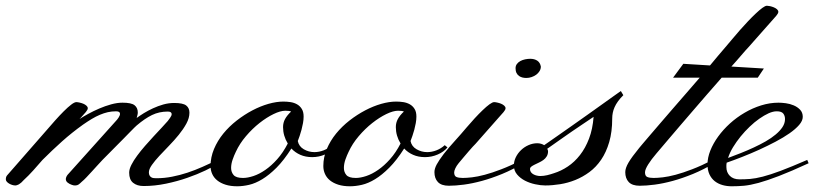

<svg xmlns="http://www.w3.org/2000/svg" viewBox="-41 -652 2862 675"><path d="M25.4 -3.9Q22.5 -2.4 19 -1.2Q15.6 0 12.7 0Q7.8 0 2.2 -1.7Q-3.4 -3.4 -8.5 -6.3Q-13.7 -9.3 -17.1 -13.2Q-20.5 -17.1 -20.5 -21.5Q-20.5 -30.3 -16.1 -35.4Q-11.7 -40.5 -7.8 -44.9L122.1 -193.4Q136.7 -210.4 152.6 -228.3Q168.5 -246.1 182.9 -260.5Q197.3 -274.9 209 -283.9Q220.7 -293 227.5 -293Q231.4 -293 238.3 -291.5Q245.1 -290 251.7 -287.4Q258.3 -284.7 262.9 -280.5Q267.6 -276.4 267.6 -271.5Q267.6 -266.1 260.5 -257.8Q253.4 -249.5 243.2 -238.3L238.3 -233.4Q251 -241.7 269.3 -251.7Q287.6 -261.7 308.1 -270.5Q328.6 -279.3 349.9 -285.2Q371.1 -291 389.6 -291Q420.9 -291 432.1 -282Q443.4 -272.9 443.4 -256.8Q443.4 -251.5 442.1 -247.1Q440.9 -242.7 439.5 -237.3Q450.2 -245.1 464.8 -254.2Q479.5 -263.2 496.8 -271.2Q514.2 -279.3 533.2 -284.7Q552.2 -290 571.3 -290Q602.5 -290 613.8 -281Q625 -272 625 -255.9Q625 -237.3 614.3 -217.5Q603.5 -197.8 587.6 -178.2Q571.8 -158.7 553.5 -139.9Q535.2 -121.1 519.3 -104Q503.4 -86.9 492.9 -72Q482.4 -57.1 482.4 -45.9Q482.4 -39.1 484.9 -34.9Q487.3 -30.8 491 -28.6Q494.6 -26.4 499.3 -25.9Q503.9 -25.4 508.8 -25.4Q536.6 -25.4 564 -30.8Q591.3 -36.1 617.9 -44.9Q644.5 -53.7 670.4 -65.2Q696.3 -76.7 720.7 -88.9L725.6 -77.1Q709.5 -66.4 681.2 -52.7Q652.8 -39.1 617.7 -26.9Q582.5 -14.6 542.7 -6.3Q502.9 2 463.9 2Q440.9 2 427 -9.3Q413.1 -20.5 413.1 -44.9Q413.1 -57.1 420.9 -72.5Q428.7 -87.9 441.2 -104.7Q453.6 -121.6 469 -139.2Q484.4 -156.7 499.3 -172.9Q514.2 -189 527.3 -202.9Q540.5 -216.8 548.8 -226.6Q551.8 -231 557.1 -238Q562.5 -245.1 562.5 -251Q562.5 -254.9 559.3 -257.3Q556.2 -259.8 548.8 -259.8Q518.6 -259.8 493.4 -247.6Q468.3 -235.4 439.5 -210.9Q437.5 -209.5 431.2 -203.1Q424.8 -196.8 415.3 -187Q405.8 -177.2 393.8 -165Q381.8 -152.8 368.9 -139.9Q356 -127 343.3 -114Q330.6 -101.1 319.3 -89.8Q310.5 -80.6 300.8 -69.8Q291 -59.1 281.5 -48.6Q272 -38.1 262.9 -28.6Q253.9 -19 246.1 -12.7Q240.2 -6.8 235.4 -3.4Q230.5 0 223.6 0Q221.2 0 218.5 -0.2Q215.8 -0.5 211.9 -2Q203.1 -4.9 196.8 -10Q190.4 -15.1 190.4 -22.5Q190.4 -25.4 191.9 -29.3Q193.4 -33.2 196.3 -37.1L367.2 -227.5Q371.1 -231.4 376 -238.8Q380.9 -246.1 380.9 -252Q380.9 -255.9 377.7 -258.3Q374.5 -260.7 367.2 -260.7Q352.1 -260.7 338.1 -257.6Q324.2 -254.4 310.3 -248.5Q296.4 -242.7 281.7 -233.9Q267.1 -225.1 251 -213.9Q211.9 -186 177 -154.8Q142.1 -123.5 108.4 -89.8Q93.8 -72.8 76.2 -53.2Q58.6 -33.7 43 -19.5Q33.7 -8.8 25.4 -3.9Z M1056.6 -99.6Q1033.2 -99.6 1014.9 -107.7Q996.6 -115.7 983.4 -129.9Q957 -88.4 931.2 -62.5Q905.3 -36.6 881.1 -22Q856.9 -7.3 834.7 -2.2Q812.5 2.9 793 2.9Q769.5 2.9 752 -2.7Q734.4 -8.3 722.7 -17.8Q710.9 -27.3 705.1 -40.3Q699.2 -53.2 699.2 -68.4Q699.2 -99.1 711.4 -128.2Q723.6 -157.2 744.1 -182.4Q764.6 -207.5 791.3 -228.3Q817.9 -249 846.2 -263.9Q874.5 -278.8 902.8 -286.9Q931.2 -294.9 955.1 -294.9Q967.8 -294.9 980.5 -293Q993.2 -291 1003.4 -285.2Q1013.7 -279.3 1020 -269Q1026.4 -258.8 1026.4 -242.2Q1026.4 -231 1024.2 -219Q1022 -207 1019 -195.8Q1016.1 -184.6 1012.5 -174.3Q1008.8 -164.1 1005.9 -156.2Q1009.8 -137.2 1027.1 -127.2Q1044.4 -117.2 1064.5 -117.2Q1080.6 -117.2 1096.9 -123.5Q1113.3 -129.9 1126 -141.6L1135.7 -133.8Q1123 -118.2 1101.6 -108.9Q1080.1 -99.6 1056.6 -99.6ZM813.5 -26.4Q829.6 -26.4 850.1 -33.2Q870.6 -40 891.8 -54.7Q913.1 -69.3 933.6 -92.3Q954.1 -115.2 970.7 -147.5Q954.1 -174.8 954.1 -205.1Q954.1 -220.7 961.2 -233.6Q968.3 -246.6 982.4 -259.8Q979.5 -261.2 974.9 -262Q970.2 -262.7 961.9 -262.7Q944.8 -262.7 920.7 -251Q896.5 -239.3 871.3 -219.5Q846.2 -199.7 823.7 -173.3Q801.3 -147 788.1 -118.2Q782.2 -106.4 776.9 -91.1Q771.5 -75.7 771.5 -61.5Q771.5 -46.9 780.3 -36.6Q789.1 -26.4 813.5 -26.4Z M1453.1 -99.6Q1429.7 -99.6 1411.4 -107.7Q1393.1 -115.7 1379.9 -129.9Q1353.5 -88.4 1327.6 -62.5Q1301.8 -36.6 1277.6 -22Q1253.4 -7.3 1231.2 -2.2Q1209 2.9 1189.5 2.9Q1166 2.9 1148.4 -2.7Q1130.9 -8.3 1119.1 -17.8Q1107.4 -27.3 1101.6 -40.3Q1095.7 -53.2 1095.7 -68.4Q1095.7 -99.1 1107.9 -128.2Q1120.1 -157.2 1140.6 -182.4Q1161.1 -207.5 1187.7 -228.3Q1214.4 -249 1242.7 -263.9Q1271 -278.8 1299.3 -286.9Q1327.6 -294.9 1351.6 -294.9Q1364.3 -294.9 1377 -293Q1389.6 -291 1399.9 -285.2Q1410.2 -279.3 1416.5 -269Q1422.9 -258.8 1422.9 -242.2Q1422.9 -231 1420.7 -219Q1418.5 -207 1415.5 -195.8Q1412.6 -184.6 1408.9 -174.3Q1405.3 -164.1 1402.3 -156.2Q1406.2 -137.2 1423.6 -127.2Q1440.9 -117.2 1460.9 -117.2Q1477.1 -117.2 1493.4 -123.5Q1509.8 -129.9 1522.5 -141.6L1532.2 -133.8Q1519.5 -118.2 1498 -108.9Q1476.6 -99.6 1453.1 -99.6ZM1210 -26.4Q1226.1 -26.4 1246.6 -33.2Q1267.1 -40 1288.3 -54.7Q1309.6 -69.3 1330.1 -92.3Q1350.6 -115.2 1367.2 -147.5Q1350.6 -174.8 1350.6 -205.1Q1350.6 -220.7 1357.7 -233.6Q1364.7 -246.6 1378.9 -259.8Q1376 -261.2 1371.3 -262Q1366.7 -262.7 1358.4 -262.7Q1341.3 -262.7 1317.1 -251Q1293 -239.3 1267.8 -219.5Q1242.7 -199.7 1220.2 -173.3Q1197.8 -147 1184.6 -118.2Q1178.7 -106.4 1173.3 -91.1Q1168 -75.7 1168 -61.5Q1168 -46.9 1176.8 -36.6Q1185.5 -26.4 1210 -26.4Z M1860.4 -418Q1860.4 -409.7 1856 -402.3Q1851.6 -395 1844.5 -389.6Q1837.4 -384.3 1828.1 -381.1Q1818.8 -377.9 1809.6 -377.9Q1802.7 -377.9 1796.1 -379.4Q1789.6 -380.9 1783.9 -384.8Q1778.3 -388.7 1774.9 -395.3Q1771.5 -401.9 1771.5 -412.1Q1771.5 -420.9 1776.4 -427.2Q1781.2 -433.6 1788.6 -437.5Q1795.9 -441.4 1805.2 -443.4Q1814.5 -445.3 1823.2 -445.3Q1837.9 -445.3 1847.9 -438.7Q1857.9 -432.1 1860.4 -418ZM1571.3 -78.1Q1564 -69.3 1559.8 -60.3Q1555.7 -51.3 1555.7 -45.9Q1555.7 -33.2 1563.7 -29.8Q1571.8 -26.4 1585.9 -26.4Q1599.1 -26.4 1618.4 -28.6Q1637.7 -30.8 1663.3 -37.6Q1689 -44.4 1721.4 -56.9Q1753.9 -69.3 1793.9 -89.8L1798.8 -78.1Q1761.2 -55.7 1724.4 -40.5Q1687.5 -25.4 1653.6 -16.1Q1619.6 -6.8 1589.8 -2.9Q1560.1 1 1537.1 1Q1510.7 1 1498.5 -12Q1486.3 -24.9 1486.3 -46.9Q1486.3 -58.6 1494.1 -73.5Q1502 -88.4 1519.5 -111.3Q1538.1 -134.8 1558.6 -157.2Q1579.1 -179.7 1599.6 -204.1Q1613.3 -220.2 1627.9 -236.1Q1642.6 -252 1655.8 -264.6Q1668.9 -277.3 1679.7 -285.2Q1690.4 -293 1696.3 -293Q1700.2 -293 1707 -291.5Q1713.9 -290 1720.5 -287.4Q1727.1 -284.7 1731.7 -280.5Q1736.3 -276.4 1736.3 -271.5Q1736.3 -266.1 1729.2 -257.8Q1722.2 -249.5 1711.9 -238.3L1630.9 -146.5Q1627.4 -143.1 1620.8 -136Q1614.3 -128.9 1606.2 -119.4Q1598.1 -109.9 1588.9 -99.1Q1579.6 -88.4 1571.3 -78.1Z M1847.7 -148.4Q1855 -148.4 1861.3 -146.5Q1867.7 -144.5 1872.1 -141.6Q1892.6 -155.8 1918 -173.6Q1943.4 -191.4 1970.2 -210.2Q1997.1 -229 2023.4 -247.8Q2049.8 -266.6 2072.8 -283Q2095.7 -299.3 2113.8 -312.3Q2131.8 -325.2 2141.6 -332L2150.4 -317.4Q2139.2 -306.2 2131.6 -295.7Q2124 -285.2 2119.6 -275.1Q2115.2 -265.1 2113.3 -255.4Q2111.3 -245.6 2111.3 -235.4Q2111.3 -188.5 2100.8 -152.6Q2090.3 -116.7 2072.5 -90.6Q2054.7 -64.5 2031.2 -47.1Q2007.8 -29.8 1981.7 -19.3Q1955.6 -8.8 1928.2 -4.4Q1900.9 0 1876 0Q1859.9 0 1840.6 -4.2Q1821.3 -8.3 1804.7 -16.8Q1788.1 -25.4 1776.9 -38.6Q1765.6 -51.8 1765.6 -70.3Q1765.6 -85.4 1772.5 -99.4Q1779.3 -113.3 1790.8 -124.3Q1802.2 -135.3 1817.1 -141.8Q1832 -148.4 1847.7 -148.4ZM2045.9 -241.2Q2024.9 -227.1 2006.6 -214.8Q1988.3 -202.6 1969.2 -189.5Q1950.2 -176.3 1929.2 -161.6Q1908.2 -147 1882.8 -128.9Q1885.7 -124.5 1885.7 -120.1Q1885.7 -109.9 1881.1 -102.3Q1876.5 -94.7 1869.4 -89.6Q1862.3 -84.5 1854 -80.6Q1845.7 -76.7 1838.6 -73.2Q1831.5 -69.8 1826.9 -66.2Q1822.3 -62.5 1822.3 -57.6Q1822.3 -51.3 1825.7 -46.6Q1829.1 -42 1834.5 -39.1Q1839.8 -36.1 1846.2 -34.7Q1852.5 -33.2 1858.4 -33.2Q1870.1 -33.2 1882.6 -36.1Q1895 -39.1 1906.2 -43Q1931.6 -50.8 1955.3 -66.7Q1979 -82.5 1998 -106.9Q2017.1 -131.3 2029.8 -164.6Q2042.5 -197.8 2045.9 -241.2Z M2455.1 -421.9Q2469.2 -439 2483.6 -456.1Q2498 -473.1 2512.7 -490.2Q2522 -501 2534.2 -515.6Q2546.4 -530.3 2560.3 -546.1Q2574.2 -562 2588.6 -577.1Q2603 -592.3 2616 -604.5Q2628.9 -616.7 2639.2 -624.3Q2649.4 -631.8 2655.3 -631.8Q2659.2 -631.8 2666 -630.4Q2672.9 -628.9 2679.4 -626.2Q2686 -623.5 2690.7 -619.4Q2695.3 -615.2 2695.3 -610.4Q2695.3 -605 2688.2 -596.7Q2681.2 -588.4 2670.9 -577.1L2589.8 -485.4Q2586.4 -481.9 2580.1 -474.9Q2573.7 -467.8 2565.7 -458.3Q2557.6 -448.7 2548.3 -438.2Q2539.1 -427.7 2530.3 -418L2644.5 -411.1L2623 -378.9H2496.1Q2470.7 -350.1 2445.1 -320.6Q2419.4 -291 2395.5 -263.2Q2371.6 -235.4 2350.1 -210.4Q2328.6 -185.5 2311.8 -165.5Q2294.9 -145.5 2283 -131.6Q2271 -117.7 2266.6 -112.3Q2249 -91.8 2237.8 -74Q2226.6 -56.2 2226.6 -45.9Q2226.6 -33.2 2234.6 -29.8Q2242.7 -26.4 2256.8 -26.4Q2270 -26.4 2289.3 -28.6Q2308.6 -30.8 2334.2 -37.6Q2359.9 -44.4 2392.3 -56.9Q2424.8 -69.3 2464.8 -89.8L2469.7 -78.1Q2432.1 -55.7 2395.3 -40.5Q2358.4 -25.4 2324.5 -16.1Q2290.5 -6.8 2260.7 -2.9Q2231 1 2208 1Q2181.6 1 2169.4 -12Q2157.2 -24.9 2157.2 -46.9Q2157.2 -61 2168.7 -80.6Q2180.2 -100.1 2206.1 -131.8Q2209 -135.3 2219 -147.2Q2229 -159.2 2244.6 -177.2Q2260.3 -195.3 2280.3 -218.8Q2300.3 -242.2 2323 -268.3Q2345.7 -294.4 2370.1 -322.5Q2394.5 -350.6 2418.9 -378.9H2325.2L2361.3 -427.7Z M2801.8 -78.1Q2739.3 -49.3 2697.3 -33.2Q2655.3 -17.1 2625.7 -9Q2596.2 -1 2574.7 1Q2553.2 2.9 2531.2 2.9Q2514.2 2.9 2498.8 -1.5Q2483.4 -5.9 2471.7 -15.1Q2460 -24.4 2453.1 -39.1Q2446.3 -53.7 2446.3 -74.2Q2446.3 -97.7 2456.3 -122.8Q2466.3 -147.9 2483.9 -172.1Q2501.5 -196.3 2525.1 -217.8Q2548.8 -239.3 2576.7 -255.6Q2604.5 -272 2635 -281.5Q2665.5 -291 2696.3 -291Q2707 -291 2721.7 -289.1Q2736.3 -287.1 2749.5 -281.5Q2762.7 -275.9 2772 -266.1Q2781.2 -256.3 2781.2 -241.2Q2781.2 -227.5 2768.6 -212.9Q2755.9 -198.2 2734.6 -183.3Q2713.4 -168.5 2685.5 -153.8Q2657.7 -139.2 2628.2 -125.7Q2598.6 -112.3 2568.8 -100.6Q2539.1 -88.9 2513.7 -80.1Q2512.7 -76.2 2512.7 -72.3Q2512.7 -68.4 2512.7 -64.5Q2512.7 -45.9 2524.9 -33.7Q2537.1 -21.5 2558.6 -21.5Q2577.6 -21.5 2596.2 -22.9Q2614.7 -24.4 2640.6 -31Q2666.5 -37.6 2703.6 -51.5Q2740.7 -65.4 2796.9 -89.8ZM2689.5 -260.7Q2676.8 -260.7 2661.1 -253.7Q2645.5 -246.6 2628.4 -234.6Q2611.3 -222.7 2594.5 -206.5Q2577.6 -190.4 2562.7 -172.1Q2547.9 -153.8 2536.1 -134.5Q2524.4 -115.2 2518.6 -96.7Q2540 -104.5 2563.2 -113.8Q2586.4 -123 2608.6 -133.3Q2630.9 -143.6 2650.9 -155Q2670.9 -166.5 2686 -179.2Q2701.2 -191.9 2710 -205.3Q2718.8 -218.8 2718.8 -233.4Q2718.8 -245.1 2712.6 -252.9Q2706.5 -260.7 2689.5 -260.7Z"/></svg>

Font: Meie Script
Style: Regular
Weight: 400
Version: Version 1.001